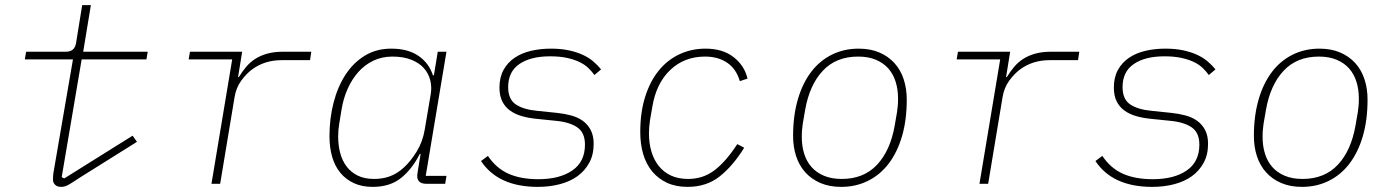

<svg xmlns="http://www.w3.org/2000/svg" viewBox="-20 -718 5440 750"><path d="M219 12Q204 12 195.5 4Q187 -4 187 -16Q187 -24 187.5 -32Q188 -40 191 -56L265 -486H77L82 -516H238Q271 -516 277 -549L301 -698H335L305 -516H557L552 -486H299L221 -26L231 -21L498 -188L515 -164L293 -25Q266 -7 250 2.5Q234 12 219 12Z M806 0 887 -486H717L722 -516H926L910 -417H913Q927 -440 943 -458.5Q959 -477 979.5 -489.5Q1000 -502 1026 -509Q1052 -516 1087 -516H1196L1191 -483H1080Q1014 -483 965 -447Q942 -430 922 -402.5Q902 -375 896 -337L840 0Z M1436 12Q1394 12 1362.5 -2.5Q1331 -17 1309.5 -43Q1288 -69 1277.5 -105.5Q1267 -142 1267 -186Q1267 -255 1283 -317Q1299 -379 1329.5 -426Q1360 -473 1405 -500.5Q1450 -528 1508 -528Q1574 -528 1615 -499.5Q1656 -471 1671 -424H1675L1690 -516H1724L1643 -31H1724L1719 0H1646Q1603 0 1611 -43L1623 -117H1620Q1591 -59 1547.5 -23.5Q1504 12 1436 12ZM1442 -19Q1475 -19 1503.5 -29.5Q1532 -40 1558 -64Q1585 -89 1608 -126.5Q1631 -164 1639 -211L1663 -353Q1667 -379 1660.5 -405Q1654 -431 1636 -451.5Q1618 -472 1587 -484.5Q1556 -497 1513 -497Q1472 -497 1438.5 -481Q1405 -465 1380 -437Q1355 -409 1338 -371Q1321 -333 1314 -289L1305 -234Q1301 -211 1301 -185Q1301 -150 1309 -120Q1317 -90 1334 -67.5Q1351 -45 1377.5 -32Q1404 -19 1442 -19Z M2081 12Q1926 12 1859 -89L1886 -109Q1918 -61 1966 -39.5Q2014 -18 2083 -18Q2166 -18 2215.5 -52Q2265 -86 2265 -153Q2265 -200 2235 -220.5Q2205 -241 2152 -246L2074 -254Q2044 -257 2018 -264.5Q1992 -272 1972.5 -286Q1953 -300 1942 -322Q1931 -344 1931 -376Q1931 -416 1947 -445Q1963 -474 1990.5 -492.5Q2018 -511 2054.5 -519.5Q2091 -528 2132 -528Q2171 -528 2201.5 -521.5Q2232 -515 2256 -504Q2280 -493 2297.5 -478Q2315 -463 2328 -447L2302 -425Q2292 -439 2278 -452.5Q2264 -466 2243 -476Q2222 -486 2194 -492Q2166 -498 2129 -498Q2053 -498 2009 -468Q1965 -438 1965 -378Q1965 -330 1995 -310Q2025 -290 2079 -285L2156 -277Q2185 -274 2211 -267Q2237 -260 2256.5 -246Q2276 -232 2287.5 -210Q2299 -188 2299 -156Q2299 -114 2282 -82.5Q2265 -51 2236 -30Q2207 -9 2167 1.5Q2127 12 2081 12Z M2666 12Q2620 12 2585.5 -4Q2551 -20 2527.5 -48.5Q2504 -77 2492.5 -116Q2481 -155 2481 -202Q2481 -279 2500 -339.5Q2519 -400 2553 -442Q2587 -484 2634 -506Q2681 -528 2736 -528Q2803 -528 2845.5 -495Q2888 -462 2900 -411L2870 -401Q2856 -449 2820.5 -473Q2785 -497 2734 -497Q2653 -497 2598 -444.5Q2543 -392 2528 -300L2519 -248Q2517 -232 2516 -221.5Q2515 -211 2515 -197Q2515 -159 2524.5 -126.5Q2534 -94 2553 -70Q2572 -46 2600.5 -32.5Q2629 -19 2668 -19Q2726 -19 2770.5 -52.5Q2815 -86 2860 -155L2887 -141Q2844 -71 2792 -29.5Q2740 12 2666 12Z M3266 12Q3220 12 3185 -3Q3150 -18 3126 -44.5Q3102 -71 3090 -107.5Q3078 -144 3078 -187Q3078 -266 3096.5 -329.5Q3115 -393 3148.5 -437Q3182 -481 3229.5 -504.5Q3277 -528 3334 -528Q3380 -528 3415 -513Q3450 -498 3474 -471.5Q3498 -445 3510 -408.5Q3522 -372 3522 -329Q3522 -249 3503.5 -186Q3485 -123 3451.5 -79Q3418 -35 3370.5 -11.5Q3323 12 3266 12ZM3268 -19Q3354 -19 3406 -74.5Q3458 -130 3475 -228L3484 -280Q3486 -295 3487 -305.5Q3488 -316 3488 -333Q3488 -369 3478.5 -399Q3469 -429 3450 -450.5Q3431 -472 3401.5 -484.5Q3372 -497 3332 -497Q3246 -497 3194 -441.5Q3142 -386 3125 -288L3116 -236Q3114 -221 3113 -210.5Q3112 -200 3112 -183Q3112 -147 3121.5 -117Q3131 -87 3150 -65.5Q3169 -44 3198.5 -31.5Q3228 -19 3268 -19Z M3806 0 3887 -486H3717L3722 -516H3926L3910 -417H3913Q3927 -440 3943 -458.5Q3959 -477 3979.5 -489.5Q4000 -502 4026 -509Q4052 -516 4087 -516H4196L4191 -483H4080Q4014 -483 3965 -447Q3942 -430 3922 -402.5Q3902 -375 3896 -337L3840 0Z M4481 12Q4326 12 4259 -89L4286 -109Q4318 -61 4366 -39.5Q4414 -18 4483 -18Q4566 -18 4615.5 -52Q4665 -86 4665 -153Q4665 -200 4635 -220.5Q4605 -241 4552 -246L4474 -254Q4444 -257 4418 -264.5Q4392 -272 4372.5 -286Q4353 -300 4342 -322Q4331 -344 4331 -376Q4331 -416 4347 -445Q4363 -474 4390.5 -492.5Q4418 -511 4454.5 -519.5Q4491 -528 4532 -528Q4571 -528 4601.5 -521.5Q4632 -515 4656 -504Q4680 -493 4697.5 -478Q4715 -463 4728 -447L4702 -425Q4692 -439 4678 -452.5Q4664 -466 4643 -476Q4622 -486 4594 -492Q4566 -498 4529 -498Q4453 -498 4409 -468Q4365 -438 4365 -378Q4365 -330 4395 -310Q4425 -290 4479 -285L4556 -277Q4585 -274 4611 -267Q4637 -260 4656.5 -246Q4676 -232 4687.5 -210Q4699 -188 4699 -156Q4699 -114 4682 -82.5Q4665 -51 4636 -30Q4607 -9 4567 1.5Q4527 12 4481 12Z M5066 12Q5020 12 4985 -3Q4950 -18 4926 -44.5Q4902 -71 4890 -107.5Q4878 -144 4878 -187Q4878 -266 4896.5 -329.5Q4915 -393 4948.5 -437Q4982 -481 5029.5 -504.5Q5077 -528 5134 -528Q5180 -528 5215 -513Q5250 -498 5274 -471.5Q5298 -445 5310 -408.5Q5322 -372 5322 -329Q5322 -249 5303.5 -186Q5285 -123 5251.5 -79Q5218 -35 5170.5 -11.5Q5123 12 5066 12ZM5068 -19Q5154 -19 5206 -74.5Q5258 -130 5275 -228L5284 -280Q5286 -295 5287 -305.5Q5288 -316 5288 -333Q5288 -369 5278.5 -399Q5269 -429 5250 -450.5Q5231 -472 5201.5 -484.5Q5172 -497 5132 -497Q5046 -497 4994 -441.5Q4942 -386 4925 -288L4916 -236Q4914 -221 4913 -210.5Q4912 -200 4912 -183Q4912 -147 4921.5 -117Q4931 -87 4950 -65.5Q4969 -44 4998.5 -31.5Q5028 -19 5068 -19Z"/></svg>

Font: IBM Plex Mono ExtraLight
Style: Italic
Weight: 200
Italic angle: -9°
Monospace: yes
Designer: Mike Abbink, Paul van der Laan, Pieter van Rosmalen
Foundry: Bold Monday
Version: Version 2.3